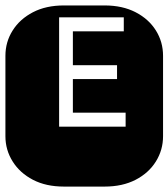

<svg xmlns="http://www.w3.org/2000/svg" viewBox="-22 -689 622 709"><path d="M213.9 0Q147.9 0 99.6 -25.1Q51.3 -50.3 24.7 -92.8Q-2 -135.3 -2 -186V-482.9Q-2 -534.2 24.7 -576.4Q51.3 -618.7 99.6 -643.8Q147.9 -668.9 213.9 -668.9H364.3Q430.2 -668.9 478.8 -643.8Q527.3 -618.7 553.7 -576.4Q580.1 -534.2 580.1 -482.9V-186Q580.1 -135.3 553.7 -92.8Q527.3 -50.3 478.8 -25.1Q430.2 0 364.3 0ZM196.3 -221.2H441.9V-272.9H247.1V-397H410.2V-448.2H247.1V-573.2H435.1V-625H196.3Z"/></svg>

Font: Monofett
Style: Regular
Weight: 400
Designer: Vernon Adams
Foundry: Vernon Adams
Version: Version 1.100; ttfautohint (v1.8.4.7-5d5b);gftools[0.9.28]